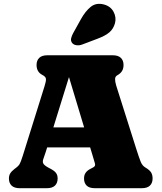

<svg xmlns="http://www.w3.org/2000/svg" viewBox="-20 -991 853 1011"><path d="M190.5 -320H502.5V-215H190.5ZM283.5 -51Q283.5 -27.5 269.5 -13.8Q255.5 0 226 0H84.5Q55 0 41 -13.8Q27 -27.5 27 -51Q27 -66.5 33.8 -77.8Q40.5 -89 56 -101L67 -109.5Q76.5 -116.5 82.8 -126.2Q89 -136 100 -171L214.5 -537Q223 -563.5 222 -575.5Q221 -587.5 202 -597Q187 -605 179.8 -618Q172.5 -631 172.5 -649Q172.5 -672.5 186.5 -686.2Q200.5 -700 230 -700H573Q602.5 -700 616.5 -686.2Q630.5 -672.5 630.5 -649Q630.5 -629.5 622.2 -616.5Q614 -603.5 597.5 -594.5Q586.5 -588.5 586 -575.2Q585.5 -562 592 -540L697.5 -207Q712 -161.5 720.5 -140Q729 -118.5 745.5 -109Q767.5 -96 775.5 -83.2Q783.5 -70.5 783.5 -51Q783.5 -27.5 769.5 -13.8Q755.5 0 726 0H480Q450 0 436.2 -13.8Q422.5 -27.5 422.5 -51Q422.5 -69 430.8 -81Q439 -93 455.5 -101.5L471.5 -110Q483.5 -116.5 480.2 -129.2Q477 -142 468.5 -169L336 -609L350 -607L221.5 -193Q214 -169 208.5 -154.8Q203 -140.5 207.8 -130.5Q212.5 -120.5 234.5 -108.5L250.5 -100Q265.5 -92 274.5 -80.8Q283.5 -69.5 283.5 -51ZM405.5 -889Q429 -931.5 457.5 -954.8Q486 -978 527 -967.5Q562.5 -958 578 -928.8Q593.5 -899.5 585.5 -869Q577.5 -839.5 556.2 -821Q535 -802.5 492 -786.5L412.5 -756.5Q398.5 -751 383.5 -752.8Q368.5 -754.5 360 -764.5Q351.5 -776 354.5 -789Q357.5 -802 365 -816Z"/></svg>

Font: Fraunces SuperSoft Wonky
Style: Regular
Weight: 900
Version: Version 1.000;[b76b70a41]